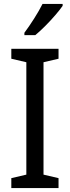

<svg xmlns="http://www.w3.org/2000/svg" viewBox="-20 -964 358 984"><path d="M280 0H38V-51L115 -69V-645L38 -663V-714H280V-663L203 -645V-69L280 -51ZM301 -934Q288 -915 263.5 -886.5Q239 -858 211 -830Q183 -802 161 -784H105V-796Q129 -828 155 -869Q181 -910 198 -944H301Z"/></svg>

Font: Noto Sans Thai SemCond
Style: Regular
Weight: 400
Width: 4
Designer: Monotype Design Team
Foundry: Monotype Imaging Inc.
Version: Version 2.002; ttfautohint (v1.8.4.7-5d5b)